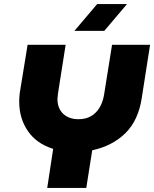

<svg xmlns="http://www.w3.org/2000/svg" viewBox="-20 -919 754 939"><path d="M211 0 240 -191Q159 -216 116.5 -278Q74 -340 74 -421Q74 -437 75.5 -453.5Q77 -470 80 -485L115 -700H301L265 -471Q264 -462 262.5 -452.5Q261 -443 261 -435Q261 -389 289 -362.5Q317 -336 364 -336Q399 -336 424.5 -350.5Q450 -365 466.5 -392Q483 -419 489 -456L528 -700H714L673 -438Q656 -329 592.5 -267Q529 -205 431 -184L402 0ZM344 -768 455 -899H601L490 -768Z"/></svg>

Font: MuseoModerno Thin ExtraBold
Style: Italic
Weight: 800
Italic angle: -9°
Version: Version 1.003